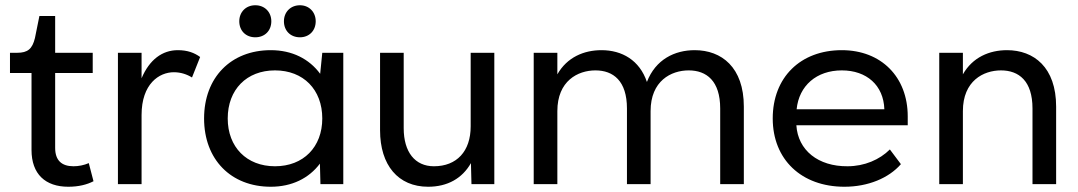

<svg xmlns="http://www.w3.org/2000/svg" viewBox="-20 -701 4106 731"><path d="M18 -423H100V-130C100 -38 153 10 240 10C279 10 311 2 336 -11L318 -80C300 -72 279 -68 260 -68C215 -68 190 -90 190 -138V-423H333V-500H190V-640H130L113 -556C103 -515 86 -500 45 -500H18Z M711 -406 742 -484C720 -500 694 -510 657 -510C598 -510 549 -474 519 -403V-500H429V0H519V-263C519 -382 586 -426 642 -426C668 -426 692 -418 711 -406Z M1200 0H1287V-500H1207L1199 -420C1157 -477 1092 -510 1011 -510C859 -510 757 -406 757 -250C757 -94 859 10 1011 10C1091 10 1156 -22 1198 -78ZM1027 -68C919 -68 847 -141 847 -250C847 -360 919 -433 1027 -433C1135 -433 1207 -360 1207 -250C1207 -141 1135 -68 1027 -68ZM952 -681C916 -681 891 -655 891 -620C891 -584 916 -559 952 -559C988 -559 1013 -584 1013 -620C1013 -655 988 -681 952 -681ZM1122 -681C1086 -681 1061 -655 1061 -620C1061 -584 1086 -559 1122 -559C1157 -559 1182 -584 1182 -620C1182 -655 1157 -681 1122 -681Z M1610 10C1684 10 1740 -22 1773 -80L1775 0H1862V-500H1772V-220C1772 -125 1719 -68 1632 -68C1560 -68 1517 -122 1517 -213V-500H1427V-205C1427 -72 1496 10 1610 10Z M2367 -288V0H2457V-278C2457 -393 2535 -433 2602 -433C2670 -433 2722 -393 2722 -288V0H2812V-295C2812 -445 2727 -510 2625 -510C2549 -510 2476 -475 2443 -389C2415 -472 2348 -510 2270 -510C2203 -510 2139 -483 2102 -418V-500H2012V0H2102V-278C2102 -393 2180 -433 2247 -433C2315 -433 2367 -393 2367 -288Z M2922 -250C2922 -94 3031 10 3195 10C3285 10 3364 -23 3410 -76L3368 -132C3329 -93 3271 -68 3207 -68C3095 -67 3018 -129 3012 -224H3436V-258C3436 -408 3335 -510 3185 -510C3027 -510 2922 -406 2922 -250ZM3013 -285C3022 -375 3089 -433 3185 -433C3280 -433 3344 -376 3347 -285Z M3911 -288V0H4001V-295C4001 -445 3916 -510 3814 -510C3747 -510 3683 -483 3646 -418V-500H3556V0H3646V-278C3646 -393 3724 -433 3791 -433C3859 -433 3911 -393 3911 -288Z"/></svg>

Font: Gully
Style: Regular
Weight: 400
Designer: jaikishan Patel
Foundry: MagicType
Version: Version 1.000;Glyphs 3.2 (3242)